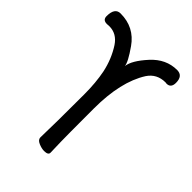

<svg xmlns="http://www.w3.org/2000/svg" viewBox="-214 -814 927 927"><g transform="rotate(45 250.0 -350.5)"><path d="M260 15Q243 15 222 6Q201 -3 201 -19Q204 -110 204 -315Q204 -395 191 -460Q176 -530 139 -587Q108 -634 57 -634Q47 -634 41 -633Q13 -633 13 -659Q13 -716 52 -716Q146 -716 199 -640Q244 -576 246 -551Q251 -593 307 -654.5Q363 -716 438 -716Q478 -716 478 -668Q478 -633 448 -633L441 -634Q382 -634 351 -587Q285 -483 285 -300Q285 -95 286 -74Q288 -25 288 -1Q288 15 260 15Z"/></g></svg>

Font: LXGW WenKai Mono Medium
Style: Regular
Weight: 500
Monospace: yes
Designer: LXGW / Fontworks Inc.
Foundry: LXGW / Fontworks Inc.
Version: Version 1.520; June 14, 2025